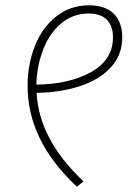

<svg xmlns="http://www.w3.org/2000/svg" viewBox="-20 -699 507 724"><path d="M118 -349Q127 -173 295 -15L270 5Q84 -168 84 -375Q84 -456 111.5 -525.5Q139 -595 192 -637Q245 -679 316 -679Q377 -679 409 -647Q441 -615 441 -559Q441 -491 397 -444Q353 -397 279.5 -373.5Q206 -350 118 -349ZM406 -558Q406 -601 383 -624.5Q360 -648 314 -648Q255 -648 210.5 -610.5Q166 -573 142.5 -511.5Q119 -450 117 -380Q240 -381 323 -427Q406 -473 406 -558Z"/></svg>

Font: FiraGO UltraLight
Style: Italic
Weight: 200
Italic angle: -8°
Designer: bBox Type GmbH
Foundry: bBox Type GmbH
Version: Version 1.001